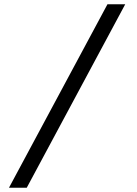

<svg xmlns="http://www.w3.org/2000/svg" viewBox="-20 -720 638 897"><path d="M565 -700 105 157H22L482 -700Z"/></svg>

Font: Brawler
Style: Regular
Weight: 400
Designer: Oleg Frolov, Haley Fiege
Foundry: Oleg Frolov, Haley Fiege
Version: Version 1.101; ttfautohint (v1.8.3)